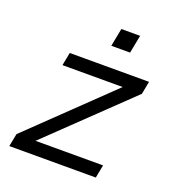

<svg xmlns="http://www.w3.org/2000/svg" viewBox="-132 -831 863 938"><g transform="rotate(20 300.0 -362.5)"><path d="M20.5 0 33.7 -66.9 442.4 -460.4H129.4L142.6 -528.3H554.7L542 -461.4L132.3 -67.9H483.4L470.2 0ZM321.3 -630.9 339.4 -724.6H437L418.9 -630.9Z"/></g></svg>

Font: Cousine
Style: Italic
Weight: 400
Italic angle: -12°
Monospace: yes
Designer: Steve Matteson
Foundry: Monotype Imaging Inc.
Version: Version 1.21